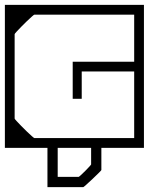

<svg xmlns="http://www.w3.org/2000/svg" viewBox="-40 -606 610 787"><path d="M-20 -279H20V-120Q20 -118.5 27.8 -110Q35.5 -101.5 47 -89.8Q58.5 -78 70.5 -66.5Q82.5 -55 91 -47.5Q99.5 -40 101 -40Q101 -40 101 -40Q101 -40 101 -40Q101 -40 101 -40Q101 -40 118.2 -40Q135.5 -40 161 -40Q186.5 -40 212 -40Q237.5 -40 254.8 -40Q272 -40 272 -40Q272 -30.5 272 -20.2Q272 -10 272 0Q272 0 272 0Q272 0 272 0Q272 0 272 0Q272 0 272 0Q272 0 272 0Q268.5 0 246 0Q223.5 0 190.2 0Q157 0 120.8 0Q84.5 0 52.5 0Q20.5 0 0.2 0Q-20 0 -20 0Q-20 0 -20 0Q-20 0 -20 0Q-20 0 -20 0Q-20 0 -20 0Q-20 0 -20 -20.2Q-20 -40.5 -20 -72.2Q-20 -104 -20 -139.5Q-20 -175 -20 -206.8Q-20 -238.5 -20 -258.8Q-20 -279 -20 -279ZM-20 -307Q-20 -307 -20 -327.2Q-20 -347.5 -20 -379.2Q-20 -411 -20 -446.5Q-20 -482 -20 -513.8Q-20 -545.5 -20 -565.8Q-20 -586 -20 -586Q-20 -586 -20 -586Q-20 -586 -20 -586Q-20 -586 -20 -586Q-20 -586 -20 -586Q-20 -586 0.2 -586Q20.5 -586 52.5 -586Q84.5 -586 120.8 -586Q157 -586 190.2 -586Q223.5 -586 246 -586Q268.5 -586 272 -586Q272 -586 272 -586Q272 -586 272 -586Q272 -586 272 -586Q272 -586 272 -586Q272 -586 272 -586Q272 -576.5 272 -566.2Q272 -556 272 -546Q272 -546 254.8 -546Q237.5 -546 212 -546Q186.5 -546 161 -546Q135.5 -546 118.2 -546Q101 -546 101 -546Q101 -546 101 -546Q101 -546 101 -546Q101 -546 101 -546Q99.5 -546 91 -538.5Q82.5 -531 70.5 -519.5Q58.5 -508 47 -496.2Q35.5 -484.5 27.8 -476Q20 -467.5 20 -466V-307ZM-20 -188V-398H20Q20 -398 20 -382.2Q20 -366.5 20 -345.5Q20 -324.5 20 -308.8Q20 -293 20 -293Q20 -293 20 -293Q20 -293 20 -293Q20 -293 20 -293Q20 -293 20 -293Q20 -293 20 -277.2Q20 -261.5 20 -240.5Q20 -219.5 20 -203.8Q20 -188 20 -188ZM295 -313Q295 -313 295 -305Q295 -297 295 -284.5Q295 -272 295 -258Q295 -244 295 -231.5Q295 -219 295 -211Q295 -203 295 -203Q295 -202 295 -201.5Q295 -201 294.5 -201Q294 -201 293 -201H260Q259 -201 258.5 -201Q258 -201 258 -201.5Q258 -202 258 -203Q258 -203 258 -213.8Q258 -224.5 258 -241.8Q258 -259 258 -278Q258 -297 258 -314.2Q258 -331.5 258 -342.2Q258 -353 258 -353Q258 -353 258 -353Q258 -353 258 -353Q258 -353 258 -353Q258 -353 277 -353Q296 -353 325.8 -353Q355.5 -353 389 -353Q422.5 -353 452.2 -353Q482 -353 501 -353Q520 -353 520 -353Q520 -353 520 -353Q520 -353 520 -353Q520 -353 520 -353Q520 -353 520 -353L525 -333L520 -313Q520 -313 520 -313Q520 -313 520 -313Q520 -313 503.8 -313Q487.5 -313 462 -313Q436.5 -313 407.8 -313Q379 -313 353.2 -313Q327.5 -313 311.2 -313Q295 -313 295 -313ZM550 -279Q550 -279 550 -258.8Q550 -238.5 550 -206.8Q550 -175 550 -139.5Q550 -104 550 -72.2Q550 -40.5 550 -20.2Q550 0 550 0Q550 0 550 0Q550 0 550 0Q550 0 550 0Q550 0 550 0Q550 0 529 0Q508 0 474.8 0Q441.5 0 404 0Q366.5 0 333.2 0Q300 0 279 0Q258 0 258 0Q258 0 258 0Q258 0 258 0Q258 0 258 0Q258 0 258 0Q258 0 258 0Q258 -10 258 -20.2Q258 -30.5 258 -40Q258 -40 276.2 -40Q294.5 -40 323.2 -40Q352 -40 384 -40Q416 -40 444.8 -40Q473.5 -40 491.8 -40Q510 -40 510 -40Q510 -40 510 -40Q510 -40 510 -40Q510 -40 510 -40Q510 -40 510 -40Q510 -40 510 -40Q510 -40 510 -40Q510 -40 510 -40Q510 -40 510 -40Q510 -40 510 -40Q510 -40 510 -40Q510 -40 510 -40Q510 -40 510 -40Q510 -40 510 -40Q510 -40 510 -57.2Q510 -74.5 510 -101.8Q510 -129 510 -159.5Q510 -190 510 -217.2Q510 -244.5 510 -261.8Q510 -279 510 -279ZM550 -307H510Q510 -307 510 -324.2Q510 -341.5 510 -368.8Q510 -396 510 -426.5Q510 -457 510 -484.2Q510 -511.5 510 -528.8Q510 -546 510 -546Q510 -546 510 -546Q510 -546 510 -546Q510 -546 510 -546Q510 -546 510 -546Q510 -546 510 -546Q510 -546 510 -546Q510 -546 510 -546Q510 -546 510 -546Q510 -546 510 -546Q510 -546 510 -546Q510 -546 510 -546Q510 -546 510 -546Q510 -546 510 -546Q510 -546 491.8 -546Q473.5 -546 444.8 -546Q416 -546 384 -546Q352 -546 323.2 -546Q294.5 -546 276.2 -546Q258 -546 258 -546Q258 -556 258 -566.2Q258 -576.5 258 -586Q258 -586 258 -586Q258 -586 258 -586Q258 -586 258 -586Q258 -586 258 -586Q258 -586 258 -586Q258 -586 279 -586Q300 -586 333.2 -586Q366.5 -586 404 -586Q441.5 -586 474.8 -586Q508 -586 529 -586Q550 -586 550 -586Q550 -586 550 -586Q550 -586 550 -586Q550 -586 550 -586Q550 -586 550 -586Q550 -586 550 -565.8Q550 -545.5 550 -513.8Q550 -482 550 -446.5Q550 -411 550 -379.2Q550 -347.5 550 -327.2Q550 -307 550 -307ZM550 -97H510Q510 -97 510 -136.8Q510 -176.5 510 -267Q510 -267 510 -269.5Q510 -272 510 -272Q510 -272 510 -274.5Q510 -277 510 -277Q510 -375.5 510 -421.2Q510 -467 510 -467H550ZM375.5 -6V30V91Q375.5 92 364.8 102.8Q354 113.5 339.8 127Q325.5 140.5 314 150.8Q302.5 161 301.5 161Q301.5 161 301.5 161Q301.5 161 301.5 161Q301.5 161 301.5 161Q301.5 161 301.5 161Q301.5 161 286.8 161Q272 161 250 161Q228 161 206 161Q184 161 169.2 161Q154.5 161 154.5 161V-6H196.5Q196.5 16 196.5 36Q196.5 56 196.5 76.2Q196.5 96.5 196.5 119Q196.5 119 196.5 119Q196.5 119 196.5 119Q196.5 119 209.5 119Q222.5 119 239.5 119Q256.5 119 269.5 119Q282.5 119 282.5 119Q283.5 119 291.5 111.8Q299.5 104.5 309.2 94.8Q319 85 326.2 77Q333.5 69 333.5 68V-6Z"/></svg>

Font: Honk
Style: Regular
Weight: 400
Designer: Noopur Datye & Yesha Goshar
Foundry: Ek Type
Version: Version 1.000